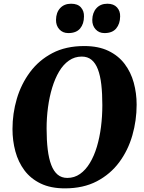

<svg xmlns="http://www.w3.org/2000/svg" viewBox="-20 -1000 773 1030"><path d="M328 10.5Q252 10.5 198.2 -15.5Q144.5 -41.5 111.2 -86Q78 -130.5 62.5 -187.8Q47 -245 47 -308Q47 -391 70.2 -470Q93.5 -549 141 -613Q188.5 -677 260.8 -715Q333 -753 432 -753Q508 -753 561.5 -727.2Q615 -701.5 648.5 -657.2Q682 -613 697.5 -556.5Q713 -500 713 -438.5Q713 -354 690 -273.8Q667 -193.5 619.5 -129.5Q572 -65.5 499.5 -27.5Q427 10.5 328 10.5ZM341 -45.5Q379 -45.5 409.2 -66.8Q439.5 -88 462.2 -125.8Q485 -163.5 499.8 -213Q514.5 -262.5 521.8 -319.5Q529 -376.5 529 -436Q529 -498 523.5 -546.2Q518 -594.5 505.2 -628Q492.5 -661.5 471.2 -679Q450 -696.5 418.5 -696.5Q380.5 -696.5 350 -675.2Q319.5 -654 297.2 -616.5Q275 -579 260 -529.8Q245 -480.5 237.5 -424.5Q230 -368.5 230 -310.5Q230 -247.5 236 -198.2Q242 -149 255 -115Q268 -81 289.2 -63.2Q310.5 -45.5 341 -45.5ZM346.5 -822.5Q316.5 -822.5 298.2 -842.8Q280 -863 280.5 -893.5Q281 -933 302.8 -956.5Q324.5 -980 361.5 -980Q397 -980 414.2 -960.2Q431.5 -940.5 430.5 -911.5Q430.5 -872 409.8 -847.2Q389 -822.5 346.5 -822.5ZM540.5 -822.5Q511 -822.5 492.8 -842.8Q474.5 -863 475 -893.5Q476 -933 497.8 -956.5Q519.5 -980 556 -980Q590 -980 607.8 -960.2Q625.5 -940.5 624.5 -911.5Q624 -872 603.2 -847.2Q582.5 -822.5 540.5 -822.5Z"/></svg>

Font: Merriweather 36pt Black
Style: Italic
Weight: 900
Italic angle: -7.8°
Version: Version 2.101